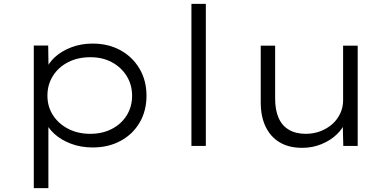

<svg xmlns="http://www.w3.org/2000/svg" viewBox="-20 -760 2025 1000"><path d="M156 220V-523H231L233 -394L218 -392Q231 -431 266.5 -463Q302 -495 352.5 -514Q403 -533 462 -533Q544 -533 607 -498.5Q670 -464 706.5 -402.5Q743 -341 743 -261Q743 -183 707.5 -122Q672 -61 608.5 -26.5Q545 8 463 8Q401 8 349.5 -11.5Q298 -31 262.5 -63.5Q227 -96 213 -135L232 -136V220ZM450 -63Q514 -63 563.5 -89Q613 -115 640.5 -160Q668 -205 668 -261Q668 -319 639.5 -364.5Q611 -410 562.5 -436Q514 -462 451 -462Q385 -462 334.5 -436Q284 -410 255.5 -364.5Q227 -319 227 -262Q227 -205 255.5 -160.5Q284 -116 334.5 -89.5Q385 -63 450 -63Z M977 0V-740H1052V0Z M1554 10Q1485 10 1437 -18.5Q1389 -47 1363.5 -100Q1338 -153 1338 -227V-522H1413V-246Q1413 -187 1431 -146Q1449 -105 1485 -84Q1521 -63 1573 -63Q1613 -63 1648.5 -76.5Q1684 -90 1710.5 -113.5Q1737 -137 1752 -169Q1767 -201 1767 -237V-522H1843V0H1768L1765 -118L1778 -124Q1766 -91 1734 -60Q1702 -29 1655 -9.5Q1608 10 1554 10Z"/></svg>

Font: Lexend Giga Light
Style: Regular
Weight: 300
Version: Version 1.007